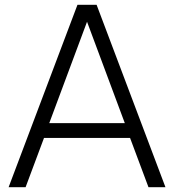

<svg xmlns="http://www.w3.org/2000/svg" viewBox="-20 -783 728 803"><path d="M87 0H16L304 -763H384L672 0H601L524 -206H164ZM344 -692 186 -268H502Z"/></svg>

Font: Open Sauce One Light
Style: Regular
Weight: 300
Designer: Alfredo Marco Pradil
Foundry: Creative Sauce Fz LLC
Version: Version 1.477